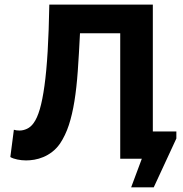

<svg xmlns="http://www.w3.org/2000/svg" viewBox="-20 -682 785 825"><path d="M496.6 -539.1H323.7Q319.3 -448.7 314.2 -376.7Q309.1 -304.7 299.8 -247.1Q290.5 -189.5 275.9 -144.8Q261.2 -100.1 237.8 -64.9Q222.7 -43.5 204.1 -29.3Q185.5 -15.1 166 -7.1Q146.5 1 127.4 4.2Q108.4 7.3 92.3 7.3Q83 7.3 73.2 6.3Q63.5 5.4 54.4 3.4Q45.4 1.5 37.6 -1.2Q29.8 -3.9 24.4 -7.3L39.6 -124.5Q49.3 -121.1 64 -121.1Q80.1 -121.1 96.2 -128.7Q112.3 -136.2 124.5 -153.3Q139.6 -173.8 151.1 -212.9Q162.6 -252 171.1 -313.7Q179.7 -375.5 184.8 -461.7Q189.9 -547.9 191.9 -662.1H636.7V-117.2H737.8V-86.9L640.6 123H543.5L589.4 0H496.6Z"/></svg>

Font: PT Astra Sans
Style: Bold
Weight: 700
Designer: A.Korolkova, I. Chaeva
Foundry: ParaType Ltd
Version: Version 1.001; ttfautohint (v1.6)